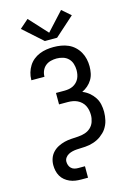

<svg xmlns="http://www.w3.org/2000/svg" viewBox="-169 -1065 939 1361"><g transform="rotate(-15 300.0 -384.0)"><path d="M255 -800 113 -927 177 -983 300 -849 423 -983 487 -927 345 -800ZM250 215Q229 215 208 212Q187 209 167.5 200.5Q148 192 131.5 178.5Q115 165 104.5 146.5Q94 128 89.5 107.5Q85 87 85 66Q85 40 93.5 16Q102 -8 119.5 -26.5Q137 -45 160 -56.5Q183 -68 207 -74Q231 -80 256.5 -81.5Q282 -83 307 -84.5Q332 -86 356.5 -93.5Q381 -101 399.5 -118Q418 -135 426.5 -159.5Q435 -184 435 -209Q435 -227 431.5 -244.5Q428 -262 420 -278Q412 -294 398.5 -306.5Q385 -319 369 -326.5Q353 -334 335.5 -337Q318 -340 300 -340H236V-424H300Q316 -424 332 -427Q348 -430 362 -437Q376 -444 387.5 -455.5Q399 -467 406 -481Q413 -495 416 -511Q419 -527 419 -543Q419 -566 412 -589Q405 -612 388.5 -628.5Q372 -645 349 -652Q326 -659 303 -659Q281 -659 259.5 -653.5Q238 -648 221.5 -634.5Q205 -621 196 -600.5Q187 -580 187 -558Q187 -557 187 -556.5Q187 -556 187 -556H91Q91 -557 91 -557.5Q91 -558 91 -559Q91 -586 98.5 -611.5Q106 -637 120 -659.5Q134 -682 154.5 -698.5Q175 -715 199.5 -725Q224 -735 250 -739Q276 -743 303 -743Q330 -743 357.5 -738.5Q385 -734 410 -723Q435 -712 455.5 -693Q476 -674 489.5 -650Q503 -626 509 -599Q515 -572 515 -545Q515 -520 510 -495Q505 -470 492 -448.5Q479 -427 460 -410.5Q441 -394 418 -383Q444 -373 466 -355Q488 -337 503.5 -313.5Q519 -290 525 -262.5Q531 -235 531 -207Q531 -191 529 -175.5Q527 -160 523.5 -144.5Q520 -129 513.5 -114.5Q507 -100 498.5 -87Q490 -74 478.5 -63Q467 -52 454.5 -42.5Q442 -33 428 -26Q414 -19 399 -14Q384 -9 368.5 -6Q353 -3 337.5 -2Q322 -1 306 -0.5Q290 0 274.5 1Q259 2 243.5 5.5Q228 9 214 16.5Q200 24 190.5 37Q181 50 181 66Q181 79 185.5 92Q190 105 200 114.5Q210 124 223 127.5Q236 131 250 131H300V215Z"/></g></svg>

Font: Iosevka SS04 Medium Extended
Style: Regular
Weight: 500
Width: 7
Monospace: yes
Designer: Belleve Invis
Foundry: Belleve Invis
Version: Version 19.0.0; ttfautohint (v1.8.4)